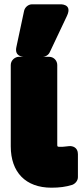

<svg xmlns="http://www.w3.org/2000/svg" viewBox="-20 -830 382 892"><path d="M246 -165V-528C246 -549 229 -566 209 -566H67C51 -566 30 -551 30 -528V-150C30 -30 99 42 219 42C256 42 286 38 315 29C329 24 342 10 342 -7V-114C342 -146 316 -153 300 -151L281 -149C273 -148 270 -148 263 -148C245 -148 246 -147 246 -165ZM129 -810C112 -810 96 -797 92 -780L56 -611C47 -569 83 -566 93 -566H177C191 -566 205 -574 211 -587L291 -756C319 -815 257 -810 257 -810Z"/></svg>

Font: Asimov Print
Style: E
Weight: 500
Designer: Google
Version: Version 2.000980; 2014